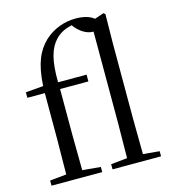

<svg xmlns="http://www.w3.org/2000/svg" viewBox="-119 -913 903 1009"><g transform="rotate(-15 332.5 -408.0)"><path d="M456 0H632V-28L543 -36L541 -229V-641L543 -798L534 -805L484 -788C462 -807 425 -816 385 -816C324 -816 262 -794 214 -749C166 -702 136 -640 129 -517L33 -509V-479H128V-229L126 -37L36 -28V0H312V-28L213 -37L211 -229V-479H365V-516H210C208 -634 227 -698 267 -740C292 -766 321 -779 356 -787L368 -772C399 -738 430 -725 457 -725H459V-229L457 -37L368 -28V0Z"/></g></svg>

Font: Noto Serif CJK KR
Style: Regular
Weight: 400
Designer: Ryoko NISHIZUKA 西塚涼子 (kana & ideographs); Frank Grießhammer (Latin, Greek & Cyrillic); Wenlong ZHANG 张文龙 (bopomofo); San
Foundry: Adobe
Version: Version 2.001;hotconv 1.1.0;makeotfexe 2.6.0